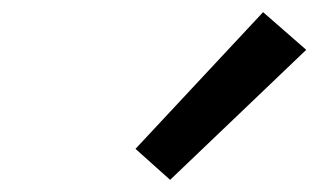

<svg xmlns="http://www.w3.org/2000/svg" viewBox="-20 -831 540 316"><path d="M260 -535 203 -586 413 -811 484 -749Z"/></svg>

Font: Iosevka Medium Oblique
Style: Regular
Weight: 500
Italic angle: -9°
Monospace: yes
Designer: Belleve Invis
Foundry: Belleve Invis
Version: Version 32.5.0; ttfautohint (v1.8.4)